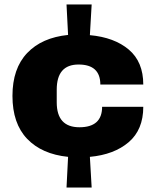

<svg xmlns="http://www.w3.org/2000/svg" viewBox="-20 -776 707 863"><path d="M392 -756 384 -618Q494 -608 559 -553Q624 -498 624 -396H431Q431 -486 333 -486Q235 -486 235 -373V-316Q235 -204 337 -204Q439 -204 439 -296H624Q624 -193 558.5 -137Q493 -81 384 -71L392 67H279L286 -71Q168 -83 102 -152Q36 -221 36 -345Q36 -468 102 -537.5Q168 -607 286 -619L279 -756Z"/></svg>

Font: Archicoco
Style: Regular
Weight: 400
Designer: Hector Gatti
Foundry: Hector Gatti
Version: 1.002